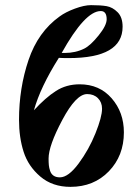

<svg xmlns="http://www.w3.org/2000/svg" viewBox="-20 -717 540 747"><path d="M462 -202Q462 -111 403.5 -50.5Q345 10 254 10Q184 10 137 -30Q90 -70 72 -126Q54 -182 54 -251Q54 -374 91 -483.5Q128 -593 212 -653Q235 -670 271.5 -683.5Q308 -697 334 -697Q372 -697 395 -693Q418 -689 437.5 -669.5Q457 -650 457 -613Q457 -491 247 -491Q220 -491 209 -492Q137 -378 112 -288Q157 -337 197.5 -363Q238 -389 290 -389Q367 -389 414.5 -334.5Q462 -280 462 -202ZM220 -511H232Q274 -511 308 -528Q332 -540 363.5 -579Q395 -618 395 -642Q395 -674 372 -674Q311 -674 220 -511ZM377 -294Q377 -319 361 -335Q345 -351 319 -351Q276 -351 222.5 -250.5Q169 -150 169 -100Q169 -85 170 -74.5Q171 -64 175 -52Q179 -40 188.5 -33.5Q198 -27 213 -27Q246 -27 286 -81Q326 -135 351.5 -198.5Q377 -262 377 -294Z"/></svg>

Font: STIX
Style: Bold
Weight: 700
Designer: MicroPress Inc., with final additions and corrections provided by Coen Hoffman, Elsevier (retired)
Version: Version 1.1.1